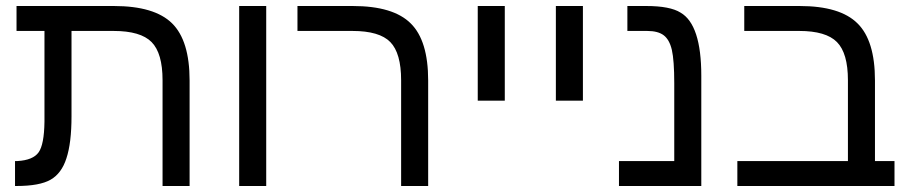

<svg xmlns="http://www.w3.org/2000/svg" viewBox="-20 -619 3032 639"><path d="M128 -214V-516H35V-599H359Q494 -599 552.5 -541.5Q611 -484 611 -351V0H521V-352Q521 -442 484.5 -479Q448 -516 358 -516H218V-232Q218 -143 201 -92Q185 -42 148.5 -21Q112 0 35 0H30V-83H38Q90 -86 108.5 -112Q127 -138 128 -214Z M776 0V-599H866V0Z M1405 -351V0H1315V-352Q1315 -442 1279 -479Q1243 -516 1153 -516H970V-599H1154Q1289 -599 1347 -541Q1405 -484 1405 -351Z M1570 -284V-599H1660V-284Z M1830 -284V-599H1920V-284Z M2314 -367V0H2040V-83H2224V-342Q2224 -418 2216 -453Q2208 -487 2189 -501.5Q2170 -516 2134 -516H2068V-599H2131Q2210 -599 2245 -577Q2314 -537 2314 -367Z M2640 -516H2457V-599H2641Q2776 -599 2834 -541Q2892 -484 2892 -351V-83H2957V0H2434V-83H2802V-352Q2802 -442 2765.5 -479Q2729 -516 2640 -516Z"/></svg>

Font: Libra Sans
Style: Regular
Weight: 400
Foundry: Context Ltd
Version: Version 1.002